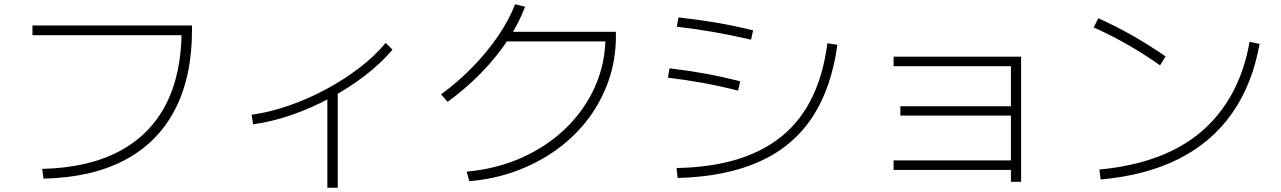

<svg xmlns="http://www.w3.org/2000/svg" viewBox="-20 -826 6040 905"><path d="M179 -30Q394 -35 540.5 -112Q687 -189 761.5 -333Q836 -477 836 -684L860 -660H133V-706H885V-684Q885 -464 804.5 -309Q724 -154 568 -71.5Q412 11 185 16Z M1166 -285Q1251 -297 1341 -328Q1431 -359 1516.5 -405Q1602 -451 1675 -507Q1748 -563 1798 -624L1830 -592Q1777 -529 1702 -471Q1627 -413 1538 -365Q1449 -317 1355.5 -284.5Q1262 -252 1173 -240ZM1523 59V-399H1572V59Z M2180 -17Q2322 -30 2441 -83.5Q2560 -137 2648 -222.5Q2736 -308 2785 -418.5Q2834 -529 2834 -654L2855 -631H2355V-676H2883V-654Q2883 -546 2849.5 -448.5Q2816 -351 2754.5 -268.5Q2693 -186 2607.5 -123.5Q2522 -61 2417 -21.5Q2312 18 2192 28ZM2059 -381Q2139 -440 2207 -509.5Q2275 -579 2327 -655Q2379 -731 2408 -806L2455 -794Q2425 -714 2371.5 -634Q2318 -554 2246.5 -481Q2175 -408 2090 -346Z M3169 -34Q3331 -37 3455 -75Q3579 -113 3667 -185.5Q3755 -258 3808 -367Q3861 -476 3880 -622L3927 -615Q3899 -409 3807.5 -271.5Q3716 -134 3558 -63.5Q3400 7 3174 13ZM3459 -399Q3367 -422 3288.5 -436Q3210 -450 3128 -460L3136 -504Q3220 -494 3298.5 -480Q3377 -466 3469 -443ZM3520 -639Q3425 -661 3341.5 -675.5Q3258 -690 3170 -700L3178 -744Q3268 -734 3352 -720Q3436 -706 3530 -683Z M4745 31V-25H4192V-70H4745V-281H4224V-325H4745V-514H4192V-559H4793V31Z M5162 -27Q5313 -41 5433.5 -85.5Q5554 -130 5642.5 -205.5Q5731 -281 5788.5 -387Q5846 -493 5870 -629L5917 -619Q5883 -428 5787 -291.5Q5691 -155 5536 -77Q5381 1 5168 20ZM5448 -518Q5370 -573 5292.5 -617Q5215 -661 5135 -697L5157 -740Q5318 -668 5474 -560Z"/></svg>

Font: M PLUS 1 Thin Light
Style: Regular
Weight: 300
Version: Version 1.001